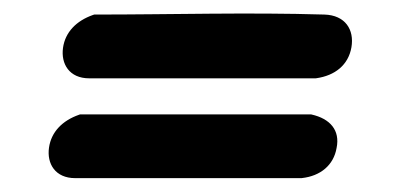

<svg xmlns="http://www.w3.org/2000/svg" viewBox="-20 -381 578 277"><path d="M415.1 -124 415.7 -124.1C442.3 -127.1 461.3 -142.6 465.6 -167.5C470.9 -193.2 456.1 -209.8 429.5 -215.8L428.5 -216H95.6L93.9 -215.4C70 -207 53.9 -190.7 50.7 -168C47.4 -144.9 59.6 -124 88.5 -124ZM435.4 -268 436.2 -268.1C463.3 -271.9 482.6 -287.3 487 -312.7C491.4 -338.2 478.1 -359.1 448 -360C338.3 -363.3 227.5 -360 117.7 -360H115.9L114.1 -359.4C90.2 -351 74.1 -334.7 70.9 -312C67.7 -288.9 79.9 -268 108.7 -268Z"/></svg>

Font: Hi.
Style: Black
Weight: 400
Designer: Mew Too, Robert Jablonski
Foundry: Cannot Into Space Fonts
Version: Version 1.996